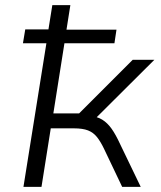

<svg xmlns="http://www.w3.org/2000/svg" viewBox="-20 -725 625 745"><path d="M71 0 160 -557H69L78 -611H168L183 -705H253L238 -610H432L424 -557H230L187 -285H287L495 -493H579L342 -257L326 -276Q357 -273 377 -260.5Q397 -248 413 -225.5Q429 -203 446 -166L526 0H454L383 -149Q370 -176 356 -193.5Q342 -211 321.5 -219Q301 -227 267 -227H177L141 0Z"/></svg>

Font: Nunito Sans 7pt Light
Style: Italic
Weight: 300
Italic angle: -9°
Designer: Vernon Adams
Foundry: Vernon Adams
Version: Version 3.101;gftools[0.9.27]